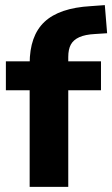

<svg xmlns="http://www.w3.org/2000/svg" viewBox="-20 -731 439 751"><path d="M96 0V-378H3V-491H140L96 -451V-482Q96 -591 154 -645.5Q212 -700 335 -707L390 -711L399 -601L352 -598Q313 -596 290 -585.5Q267 -575 257 -556.5Q247 -538 247 -508V-474L228 -491H375V-378H247V0Z"/></svg>

Font: Nunito Sans 12pt ExtraLight 12pt ExtraBold
Style: Regular
Weight: 800
Version: Version 3.101;gftools[0.9.27]